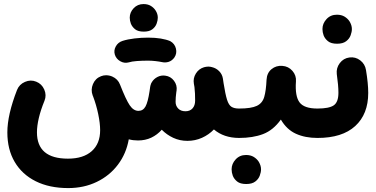

<svg xmlns="http://www.w3.org/2000/svg" viewBox="-20 -644 1896 969"><path d="M17.1 23.9Q17.1 -64.5 65.9 -189.9Q77.1 -218.3 106 -230.7Q134.8 -243.2 162.6 -231.9Q190.9 -220.7 203.4 -192.1Q215.8 -163.6 204.6 -135.7Q185.1 -87.9 175.8 -47.9Q166.5 -7.8 166.5 23.9Q166.5 156.7 322.8 156.7Q400.4 156.7 442.9 118.9Q485.4 81.1 485.4 13.2Q485.4 -22 475.6 -68.6Q465.8 -115.2 449.7 -157.7Q448.7 -159.7 447.8 -162.1Q437 -190.9 449.2 -219.7Q461.4 -248.5 489.7 -259.3Q502 -264.2 515.1 -264.2Q531.2 -264.2 546.4 -257.8Q575.2 -245.1 585.9 -216.8Q615.7 -140.6 634.8 -112.5Q653.8 -84.5 678.7 -84.5Q702.1 -84.5 714.4 -106.7Q726.6 -128.9 734.9 -184.6Q735.8 -193.4 737.8 -205.1Q738.8 -212.4 741.7 -219.7Q741.7 -219.7 741.7 -219.7Q742.2 -220.7 742.2 -221.7Q742.2 -221.7 742.7 -222.2Q743.2 -223.1 743.2 -224.1Q743.7 -224.1 743.7 -224.6Q744.1 -225.6 744.6 -226.1Q744.6 -226.6 745.1 -227.1Q745.6 -228 746.1 -228.5Q746.1 -228.5 746.1 -229Q756.3 -246.1 774.7 -255.6Q793 -265.1 814 -262.2Q841.3 -258.8 858.2 -236.3Q875 -213.9 871.1 -186.5Q870.6 -183.6 870.1 -180.7Q870.1 -178.7 869.6 -176.8Q866.2 -152.3 866.2 -129.9Q866.2 -109.9 879.4 -96.2Q892.6 -82.5 916 -82.5Q939 -82.5 951.9 -97.2Q964.8 -111.8 964.8 -136.2Q964.8 -155.3 964.1 -171.6Q963.4 -188 961.4 -204.6Q960 -212.9 958.5 -221.2Q953.6 -249 968.5 -272.9Q983.4 -296.9 1009.8 -304.7Q1014.2 -305.7 1018.6 -306.6Q1034.2 -309.6 1049.8 -305.2Q1070.8 -300.3 1086.2 -284.7Q1101.6 -269 1105 -247.1Q1106.9 -234.4 1108.4 -224.1Q1117.2 -168.5 1125.7 -141.1Q1134.3 -113.8 1148.2 -105Q1162.1 -96.2 1186 -96.2H1186.5Q1217.3 -96.2 1238.8 -74.5Q1260.3 -52.7 1260.3 -22Q1260.3 8.3 1238.8 30.3Q1217.3 52.2 1186.5 52.2H1186Q1109.4 51.8 1059.6 9.3Q1033.7 36.1 999.3 51.5Q964.8 66.9 925.8 66.9Q887.2 66.9 854.2 51.5Q821.3 36.1 796.4 10.7Q773.4 36.6 743.4 50.8Q713.4 64.9 676.3 64.9Q651.9 64.9 629.9 59.1Q617.2 131.3 575.2 187Q533.2 242.7 468.5 273.9Q403.8 305.2 324.2 305.2Q229.5 305.2 160.4 270.8Q91.3 236.3 54.2 173.3Q17.1 110.4 17.1 23.9ZM634.8 -554.7Q634.8 -581.5 654.5 -602.5Q674.3 -623.5 704.1 -623.5Q726.1 -623.5 741.2 -614.3Q756.3 -605 765.1 -591.3Q776.4 -574.2 776.4 -554.7Q776.4 -541 770.3 -524.4Q764.2 -507.8 748.8 -496.1Q733.4 -484.4 705.6 -484.4Q676.8 -484.4 661.9 -496.3Q647 -508.3 640.6 -524.4Q634.8 -540 634.8 -554.7ZM559.6 -368.2Q553.2 -389.6 564.5 -409.9Q575.7 -430.2 598.1 -437.5Q624 -445.8 658.9 -450Q693.8 -454.1 727.5 -454.1Q762.7 -454.1 791 -449.5Q819.3 -444.8 838.9 -436.5Q861.8 -423.8 867.9 -398.9Q874 -374 859.9 -353.5Q848.1 -337.4 831.5 -332Q814.9 -326.7 797.4 -330.6Q783.7 -333.5 764.4 -335.7Q745.1 -337.9 727.5 -337.9Q695.8 -337.9 670.4 -335.9Q645 -334 629.4 -329.1Q607.4 -323.2 586.9 -335Q566.4 -346.7 559.6 -368.2Z M1111.8 -22Q1111.8 -52.7 1134 -74.5Q1156.2 -96.2 1186.5 -96.2Q1248 -96.2 1276.4 -109.9Q1304.7 -123.5 1313.7 -155.3Q1322.8 -187 1325.2 -241.2Q1327.1 -275.9 1350.3 -294.9Q1373.5 -314 1404.8 -311.5Q1435.5 -309.6 1455.8 -286.4Q1476.1 -263.2 1473.6 -232.9Q1468.3 -158.7 1491.7 -127.4Q1515.1 -96.2 1582 -96.2H1582.5Q1613.3 -96.2 1634.8 -74.5Q1656.2 -52.7 1656.2 -22Q1656.2 8.3 1634.8 30.3Q1613.3 52.2 1582.5 52.2H1582Q1520 52.2 1473.4 31Q1426.8 9.8 1397.5 -40.5Q1358.9 13.2 1307.6 32.7Q1256.3 52.2 1186.5 52.2Q1156.2 52.2 1134 30.3Q1111.8 8.3 1111.8 -22ZM1148.9 210.4Q1148.9 182.6 1169.4 160.4Q1189.9 138.2 1221.7 138.2Q1244.6 138.2 1260.5 147.9Q1276.4 157.7 1285.6 171.9Q1297.4 191.4 1297.4 210.4Q1297.4 225.1 1291 242.4Q1284.7 259.8 1268.3 272.2Q1252 284.7 1222.7 284.7Q1192.4 284.7 1176.8 272Q1161.1 259.3 1154.8 242.7Q1148.9 226.6 1148.9 210.4Z M1508.3 -22Q1508.3 -52.7 1530.3 -74.5Q1552.2 -96.2 1582.5 -96.2Q1641.1 -96.2 1664.6 -112.5Q1688 -128.9 1688 -175.8Q1688 -212.4 1679.7 -270.5Q1676.3 -300.8 1694.8 -325.4Q1713.4 -350.1 1743.7 -354Q1773.9 -357.9 1798.1 -339.4Q1822.3 -320.8 1827.1 -290.5Q1838.4 -222.7 1838.4 -174.8Q1838.4 -67.9 1772.7 -7.8Q1707 52.2 1582.5 52.2Q1552.2 52.2 1530.3 30.3Q1508.3 8.3 1508.3 -22ZM1607.4 -497.6Q1607.4 -525.4 1627.9 -547.6Q1648.4 -569.8 1680.2 -569.8Q1703.1 -569.8 1719 -560.1Q1734.9 -550.3 1744.1 -536.1Q1755.9 -516.6 1755.9 -497.6Q1755.9 -482.9 1749.5 -465.6Q1743.2 -448.2 1726.8 -435.8Q1710.4 -423.3 1681.2 -423.3Q1650.9 -423.3 1635.3 -436Q1619.6 -448.7 1613.3 -465.3Q1607.4 -481.4 1607.4 -497.6Z"/></svg>

Font: Mikhak ExtraBold
Style: Regular
Weight: 800
Designer: Amin Abedi
Version: Version 3.3